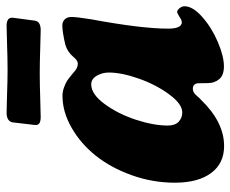

<svg xmlns="http://www.w3.org/2000/svg" viewBox="-80 -624 713 594"><g transform="rotate(-90 277.0 -327.5)"><path d="M340.8 -561.5Q313.5 -561.5 271.2 -560.1Q229 -558.6 211.4 -558.6Q197.8 -558.6 191.7 -563Q185.5 -567.4 187 -578.1L194.8 -644.5Q197.8 -664.1 225.1 -664.1Q242.7 -664.1 284.2 -662.6Q325.7 -661.1 353 -661.1H363.3Q392.6 -661.1 434.6 -662.6Q476.6 -664.1 493.7 -664.1Q506.8 -664.1 513.2 -659.4Q519.5 -654.8 518.6 -644.5L509.8 -578.1Q507.8 -558.6 480.5 -558.6Q463.4 -558.6 422.1 -560.1Q380.9 -561.5 351.6 -561.5ZM554.2 -113.8Q554.2 -87.9 520.5 -58.3Q486.8 -28.8 442.9 -10.3Q398.9 8.3 368.2 8.3Q340.8 8.3 328.6 -6.3Q316.4 -21 316.4 -41Q316.4 -70.3 315.9 -73.2Q313.5 -87.9 298.8 -87.9Q293.9 -87.9 289.3 -85.7Q284.7 -83.5 282 -80.8Q279.3 -78.1 273.9 -72Q268.6 -65.9 264.6 -62.5Q195.8 8.8 121.6 8.8Q67.9 8.8 38.1 -31.5Q8.3 -71.8 8.3 -143.6Q8.3 -212.4 31.5 -277.1Q54.7 -341.8 92 -388.4Q129.4 -435.1 178.5 -463.1Q227.5 -491.2 277.3 -491.2Q290.5 -491.2 304 -486.1Q317.4 -481 324 -476.6Q330.6 -472.2 342.8 -462.2Q355 -452.1 356 -451.2Q365.7 -443.8 377 -443.8Q386.2 -443.8 397.5 -457.5Q412.6 -475.6 435.1 -482.4Q475.1 -491.7 494.6 -491.7Q506.3 -491.7 513.7 -484.1Q521 -476.6 521 -463.4Q521 -446.8 513.7 -401.9Q484.9 -246.6 484.9 -164.6Q484.9 -129.4 498.5 -123.5Q502 -121.1 507.1 -122.3Q512.2 -123.5 515.1 -125.2Q518.1 -127 523.4 -130.4Q528.8 -133.8 533.2 -135.7Q538.1 -137.7 543.5 -133.8Q548.3 -129.9 551.3 -124.5Q554.2 -120.1 554.2 -113.8ZM312.5 -402.3Q282.2 -402.3 251.7 -360.8Q221.2 -319.3 203.1 -264.2Q185.1 -209 185.1 -165.5Q185.1 -142.6 197 -131.6Q209 -120.6 225.6 -120.6Q251.5 -120.6 281.2 -160.6Q311 -200.7 330.1 -254.4Q349.1 -308.1 349.1 -347.7Q349.1 -368.2 339.1 -385.3Q329.1 -402.3 312.5 -402.3Z"/></g></svg>

Font: Cooper* ExtraBold
Style: Italic
Weight: 800
Italic angle: -7°
Designer: Owen Earl
Foundry: indestructible type*
Version: Version 0.001